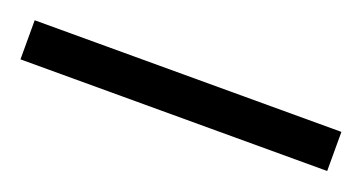

<svg xmlns="http://www.w3.org/2000/svg" viewBox="-22 -814 452 240"><g transform="rotate(20 204.0 -694.0)"><path d="M0 -668.5H408V-720.5H0Z"/></g></svg>

Font: Spartan
Style: Regular
Weight: 400
Designer: Matt Bailey, Mirko Velimirovic
Foundry: Matt Bailey
Version: Version 1.003; ttfautohint (v1.8.3)